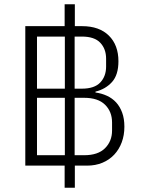

<svg xmlns="http://www.w3.org/2000/svg" viewBox="-20 -800 667 903"><path d="M284 -21H99V-677H284V-780H332V-677H366Q447 -677 492 -632.5Q537 -588 537 -512Q537 -448 507 -414.5Q477 -381 429 -369V-365Q458 -361 483 -349.5Q508 -338 526 -318.5Q544 -299 554.5 -270.5Q565 -242 565 -204Q565 -164 552.5 -130.5Q540 -97 517 -72.5Q494 -48 461.5 -34.5Q429 -21 389 -21H332V83H284ZM376 -70Q441 -70 474 -103Q507 -136 507 -186V-224Q507 -275 474 -307.5Q441 -340 376 -340H331V-70ZM365 -383Q424 -383 451.5 -412Q479 -441 479 -487V-524Q479 -570 451.5 -599Q424 -628 365 -628H331V-383ZM285 -70V-340H154V-70ZM285 -383V-628H154V-383Z"/></svg>

Font: IBM Plex Thai Light
Style: Regular
Weight: 300
Designer: Mike Abbink, Paul van der Laan, Pieter van Rosmalen, Ben Mitchell, Mark Frömberg
Foundry: Bold Monday
Version: Version 1.0